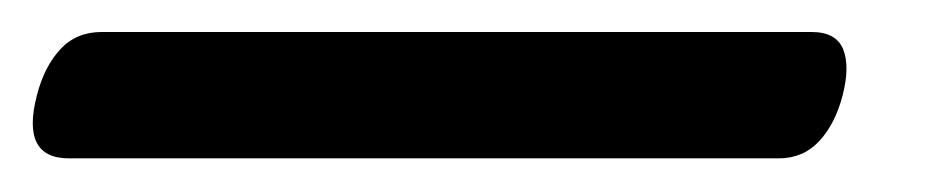

<svg xmlns="http://www.w3.org/2000/svg" viewBox="-62 68 579 117"><path d="M-39.5 126Q-35 108.5 -25.2 98Q-15.5 87.5 0 87.5H432.5Q447.5 87.5 451.8 98Q456 108.5 451.5 126Q447 143.5 437.2 154Q427.5 164.5 412.5 164.5H-20Q-49.5 164.5 -39.5 126Z"/></svg>

Font: Fraunces 9pt Soft SemiBold
Style: Italic
Weight: 600
Italic angle: -16°
Version: Version 1.000;[b76b70a41]